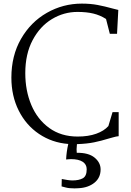

<svg xmlns="http://www.w3.org/2000/svg" viewBox="-20 -785 725 1063"><path d="M603 -738 635 -730 628 -598H588L567 -680Q534 -701 496.5 -710Q459 -719 409 -719Q333 -719 267 -679Q201 -639 160.5 -562.5Q120 -486 120 -380Q120 -283 153.5 -203.5Q187 -124 252.5 -76.5Q318 -29 410 -29Q469 -29 512.5 -44.5Q556 -60 580 -87L603 -164H637V-31Q624 -30 605.5 -24.5Q587 -19 582 -18Q540 -5 501 3Q462 11 406 13Q404 31 404 41L405 61Q470 60 503.5 87.5Q537 115 537 153Q537 199 503 226.5Q469 254 416 257L393 258Q362 258 344 253Q326 248 321 247L322 206Q337 209 353 211.5Q369 214 381 214Q417 214 438.5 202Q460 190 460 152Q460 125 437.5 110.5Q415 96 373 96Q364 96 356.5 97Q349 98 346 98Q348 55 358 12Q268 5 196 -43.5Q124 -92 83.5 -173Q43 -254 43 -355Q43 -477 96.5 -570Q150 -663 239.5 -714Q329 -765 433 -765Q481 -765 520.5 -757.5Q560 -750 603 -738Z"/></svg>

Font: Martel Light
Style: Regular
Weight: 300
Designer: Dan Reynolds
Foundry: Dan Reynolds
Version: Version 1.001; ttfautohint (v1.1) -l 5 -r 5 -G 72 -x 0 -D la